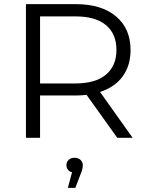

<svg xmlns="http://www.w3.org/2000/svg" viewBox="-20 -664 705 925"><path d="M545 0 397 -207Q373 -204 346 -204H173V0H105V-644H346Q469 -644 539 -585Q609 -526 609 -423Q609 -348 571 -296Q533 -244 462 -221L619 0ZM541 -423Q541 -501 490.5 -543Q440 -585 344 -585H173V-262H344Q440 -262 490.5 -304.5Q541 -347 541 -423ZM379 132Q379 150 369 173L343 241H307L327 166Q314 163 307 153.5Q300 144 300 132Q300 116 311 106Q322 96 339.5 96Q357 96 368 106.5Q379 117 379 132Z"/></svg>

Font: Montserrat Ace
Style: Regular
Weight: 400
Designer: Julieta Ulanovsky
Foundry: Julieta Ulanovsky
Version: Version 1